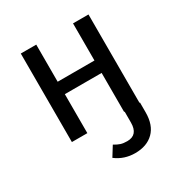

<svg xmlns="http://www.w3.org/2000/svg" viewBox="-173 -652 936 990"><g transform="rotate(-30 295.0 -157.0)"><path d="M498 -1V57Q498 133 457.5 173Q417 213 347 213Q282 213 232 175L268 117Q288 129 303.5 134Q319 139 342 139Q406 139 406 65V0H403V-232H184V0H92V-527H184V-306H403V-527H495V-1Z"/></g></svg>

Font: Fira Sans
Style: Regular
Weight: 400
Designer: bBox Type GmbH & Carrois Corporate GbR & Edenspiekermann AG
Foundry: bBox Type GmbH & Carrois Corporate GbR & Edenspiekermann AG
Version: Version 4.301